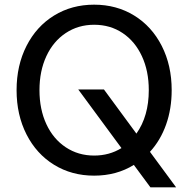

<svg xmlns="http://www.w3.org/2000/svg" viewBox="-20 -736 816 822"><path d="M383 16Q287 16 211.5 -30.5Q136 -77 93.5 -160.5Q51 -244 51 -350Q51 -456 93.5 -539.5Q136 -623 211.5 -669.5Q287 -716 383 -716Q479 -716 554.5 -669.5Q630 -623 672.5 -539.5Q715 -456 715 -350Q715 -270 691 -202.5Q667 -135 622 -86L734 66H624L553 -30Q479 16 383 16ZM383 -70Q448 -70 500 -102L315 -353H425L564 -164Q617 -239 617 -350Q617 -432 587.5 -495.5Q558 -559 505 -594.5Q452 -630 383 -630Q315 -630 261.5 -594.5Q208 -559 178.5 -495.5Q149 -432 149 -350Q149 -268 178.5 -204.5Q208 -141 261.5 -105.5Q315 -70 383 -70Z"/></svg>

Font: MedMera Sans Display
Style: Regular
Weight: 500
Designer: Kasper Nordkvist
Foundry: UNCUT.wtf
Version: Version 1.300